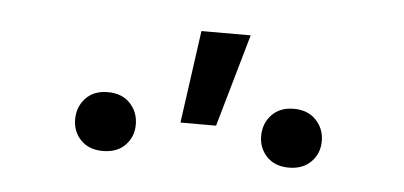

<svg xmlns="http://www.w3.org/2000/svg" viewBox="-28 -854 535 254"><g transform="rotate(5 239.5 -727.0)"><path d="M231 -812.5H296.4L261.2 -689.5H213.9ZM74.7 -681.6Q74.7 -698.2 85.4 -709.7Q96.2 -721.2 114.7 -721.2Q133.8 -721.2 144.5 -709.7Q155.3 -698.2 155.3 -681.6Q155.3 -665.5 144.5 -654.3Q133.8 -643.1 114.7 -643.1Q96.2 -643.1 85.4 -654.3Q74.7 -665.5 74.7 -681.6ZM321.8 -681.2Q321.8 -697.8 332.5 -709.2Q343.3 -720.7 361.8 -720.7Q380.4 -720.7 391.4 -709.2Q402.3 -697.8 402.3 -681.2Q402.3 -665 391.4 -653.8Q380.4 -642.6 361.8 -642.6Q343.3 -642.6 332.5 -653.8Q321.8 -665 321.8 -681.2Z"/></g></svg>

Font: SteelSelectRoboto
Style: Regular
Weight: 300
Designer: Google
Version: Version 2.137; 2017